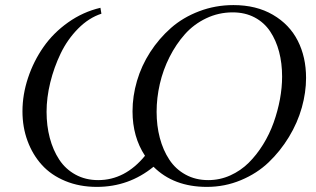

<svg xmlns="http://www.w3.org/2000/svg" viewBox="-20 -731 1250 759"><path d="M68.8 -291Q68.8 -356.9 90.8 -423.1Q112.8 -489.3 151.9 -545.2Q190.9 -601.1 249.5 -642.6Q308.1 -684.1 377 -700.2L380.9 -676.8Q331.1 -660.6 288.8 -617.9Q246.6 -575.2 220 -520Q193.4 -464.8 178.7 -404.8Q164.1 -344.7 164.1 -289.1Q164.1 -233.9 176.8 -185.8Q189.5 -137.7 214.1 -100.1Q238.8 -62.5 278.3 -40.8Q317.9 -19 368.2 -19Q474.1 -19 553.2 -115.2Q503.9 -189.9 503.9 -291Q503.9 -351.1 521.5 -411.1Q539.1 -471.2 573.7 -524.9Q608.4 -578.6 655.8 -620.4Q703.1 -662.1 767.3 -686.5Q831.5 -710.9 902.8 -710.9Q993.2 -710.9 1058.8 -672.6Q1124.5 -634.3 1157.2 -569.8Q1189.9 -505.4 1189.9 -422.9Q1189.9 -365.7 1173.1 -305.7Q1156.2 -245.6 1122.3 -189.7Q1088.4 -133.8 1042.2 -89.6Q996.1 -45.4 932.4 -18.8Q868.7 7.8 797.9 7.8Q666.5 7.8 586.9 -71.8Q489.3 7.8 362.8 7.8Q294.4 7.8 238.3 -15.4Q182.1 -38.6 145.5 -79.1Q108.9 -119.6 88.9 -173.8Q68.8 -228 68.8 -291ZM599.1 -289.1Q599.1 -233.9 611.8 -185.8Q624.5 -137.7 649.2 -100.1Q673.8 -62.5 713.4 -40.8Q752.9 -19 803.2 -19Q849.1 -19 890.4 -37.6Q931.6 -56.2 963.1 -87.4Q994.6 -118.7 1020 -159.7Q1045.4 -200.7 1061.8 -246.6Q1078.1 -292.5 1086.7 -338.9Q1095.2 -385.3 1095.2 -428.2Q1095.2 -481 1083.3 -526.4Q1071.3 -571.8 1047.9 -606.9Q1024.4 -642.1 986.6 -662.1Q948.7 -682.1 899.9 -682.1Q844.2 -682.1 795.2 -658.7Q746.1 -635.3 710.9 -595.7Q675.8 -556.2 650.1 -505.4Q624.5 -454.6 611.8 -399.2Q599.1 -343.8 599.1 -289.1Z"/></svg>

Font: Dihjauti S
Style: Bold Italic
Weight: 700
Italic angle: -9°
Designer: T. Christopher White
Version: Version 3.0.0